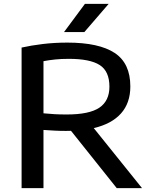

<svg xmlns="http://www.w3.org/2000/svg" viewBox="-20 -967 778 987"><path d="M91 0V-722.5Q140 -733.5 200.2 -740.8Q260.5 -748 326 -748Q488.5 -748 569.2 -695Q650 -642 650 -522.5Q650 -437.5 602 -383.8Q554 -330 462 -308.5L710 0H580L345 -294.5Q332.5 -294 319 -294Q287 -294 260.2 -295.5Q233.5 -297 203.5 -299V0ZM323.5 -378.5Q439 -378.5 490.8 -413.5Q542.5 -448.5 542.5 -521.5Q542.5 -600.5 492.8 -632.5Q443 -664.5 334 -664.5Q293.5 -664.5 263 -661.2Q232.5 -658 203.5 -652.5V-384.5Q235.5 -381.5 261.2 -380Q287 -378.5 323.5 -378.5ZM309 -802 416.5 -947H538.5L413.5 -802Z"/></svg>

Font: Encode Sans Expanded Expanded Medium
Style: Regular
Weight: 500
Width: 7
Designer: Multiple Designers
Foundry: Impallari Type
Version: Version 3.000; ttfautohint (v1.8.3) -l 8 -r 50 -G 200 -x 14 